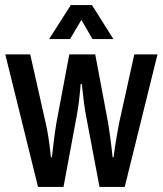

<svg xmlns="http://www.w3.org/2000/svg" viewBox="-20 -742 647 762"><path d="M131 0 1 -526H100L161 -255Q167 -230 172 -197.5Q177 -165 179.5 -141.5Q182 -118 182 -118H186Q186 -118 188.5 -139.5Q191 -161 195 -193Q199 -225 204 -255L255 -526H358L409 -255Q412 -235 415.5 -211.5Q419 -188 421.5 -166.5Q424 -145 425.5 -131.5Q427 -118 427 -118H431Q431 -118 432.5 -130.5Q434 -143 437 -163.5Q440 -184 444.5 -208.5Q449 -233 453 -255L513 -526H605L475 0H375L321 -285Q316 -312 312.5 -340.5Q309 -369 307 -388.5Q305 -408 305 -408H300Q300 -408 298.5 -388.5Q297 -369 293.5 -341Q290 -313 285 -285L232 0ZM175 -587 261 -722H345L430 -587H347L303 -663L258 -587Z"/></svg>

Font: Archivo Narrow Medium
Style: Regular
Weight: 500
Designer: Hector Gatti
Foundry: Omnibus-Type
Version: Version 3.002